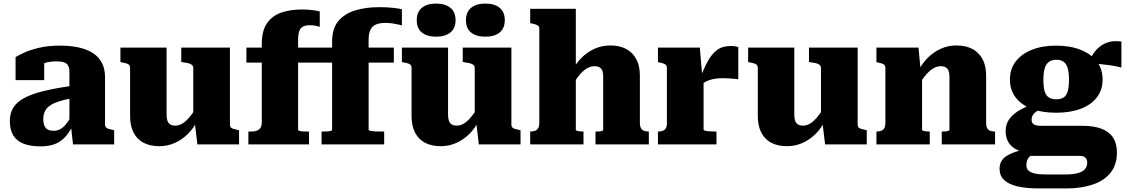

<svg xmlns="http://www.w3.org/2000/svg" viewBox="-20 -807 6297 1073"><path d="M381 -327V-258Q341 -250 313 -241.5Q285 -233 267 -222Q249 -211 239.5 -199Q230 -187 226 -172.5Q222 -158 222 -142Q222 -117 229 -102.5Q236 -88 249 -82Q262 -76 281 -76Q299 -76 315.5 -84.5Q332 -93 348 -112Q364 -131 381 -162L389 -112Q369 -68 344 -41Q319 -14 285.5 -1.5Q252 11 207 11Q150 11 111.5 -4Q73 -19 54 -50.5Q35 -82 35 -131Q35 -174 54 -205Q73 -236 114 -258.5Q155 -281 221 -297.5Q287 -314 381 -327ZM388 0 376 -108 368 -105V-406Q368 -424 362 -437.5Q356 -451 340.5 -457.5Q325 -464 295 -464Q253 -464 225.5 -453Q198 -442 188 -428Q178 -433 176.5 -441Q175 -449 180 -457Q185 -465 197 -470.5Q209 -476 227 -476V-359H67V-488Q83 -498 115.5 -513Q148 -528 198.5 -540Q249 -552 316 -552Q375 -552 421.5 -541.5Q468 -531 500.5 -509.5Q533 -488 550 -454.5Q567 -421 567 -376V-110Q567 -101 572 -95.5Q577 -90 586.5 -87Q596 -84 611 -81L618 -79V0Z M911 -541V-164Q911 -145 916 -131.5Q921 -118 931.5 -111.5Q942 -105 960 -105Q981 -105 1001 -117.5Q1021 -130 1042.5 -156.5Q1064 -183 1087 -225L1084 -136Q1063 -91 1030 -58.5Q997 -26 956.5 -8Q916 10 871 10Q819 10 782.5 -9Q746 -28 726.5 -66Q707 -104 707 -158V-428Q707 -442 697 -448Q687 -454 664 -458L653 -460V-541ZM1265 -541V-110Q1265 -101 1269.5 -95.5Q1274 -90 1284 -87Q1294 -84 1308 -81L1316 -79V0H1083L1068 -126L1060 -132V-428Q1060 -442 1045 -449Q1030 -456 1008 -458L993 -461V-541Z M1357 -541H1792V-457H1357ZM1751 -541H2181V-457H1751ZM1836 -81V-574Q1836 -648 1871 -689.5Q1906 -731 1965.5 -749Q2025 -767 2099 -767Q2144 -767 2179 -763Q2214 -759 2226 -755V-665Q2220 -667 2206.5 -670Q2193 -673 2174 -676Q2155 -679 2133 -679Q2103 -679 2082 -670.5Q2061 -662 2050.5 -641Q2040 -620 2040 -584V-81Q2040 -78 2051.5 -75.5Q2063 -73 2080.5 -72.5Q2098 -72 2113 -72H2127V0H1777V-72H1785Q1798 -72 1809.5 -72.5Q1821 -73 1828.5 -75.5Q1836 -78 1836 -81ZM1646 -81Q1646 -78 1653.5 -75.5Q1661 -73 1673 -72.5Q1685 -72 1700 -72H1707V0H1368V-72H1386Q1414 -72 1428.5 -84Q1443 -96 1443 -123V-561Q1443 -635 1472 -677Q1501 -719 1551.5 -736.5Q1602 -754 1666 -754Q1702 -754 1730 -750Q1758 -746 1767 -743V-657Q1762 -659 1746.5 -662.5Q1731 -666 1712 -666Q1689 -666 1674.5 -659Q1660 -652 1653 -634.5Q1646 -617 1646 -586Z M2484 -541V-164Q2484 -145 2489 -131.5Q2494 -118 2504.5 -111.5Q2515 -105 2533 -105Q2554 -105 2574 -117.5Q2594 -130 2615.5 -156.5Q2637 -183 2660 -225L2657 -136Q2636 -91 2603 -58.5Q2570 -26 2529.5 -8Q2489 10 2444 10Q2392 10 2355.5 -9Q2319 -28 2299.5 -66Q2280 -104 2280 -158V-428Q2280 -442 2270 -448Q2260 -454 2237 -458L2226 -460V-541ZM2838 -541V-110Q2838 -101 2842.5 -95.5Q2847 -90 2857 -87Q2867 -84 2881 -81L2889 -79V0H2656L2641 -126L2633 -132V-428Q2633 -442 2618 -449Q2603 -456 2581 -458L2566 -461V-541ZM2526 -694Q2526 -649 2497 -625.5Q2468 -602 2417 -602Q2367 -602 2338 -625Q2309 -648 2309 -694Q2309 -740 2338 -763.5Q2367 -787 2417 -787Q2468 -787 2497 -763.5Q2526 -740 2526 -694ZM2801 -694Q2801 -649 2772.5 -625.5Q2744 -602 2692 -602Q2642 -602 2613 -625Q2584 -648 2584 -694Q2584 -740 2613 -763.5Q2642 -787 2692 -787Q2744 -787 2772.5 -763.5Q2801 -740 2801 -694Z M3198 -758V-81Q3198 -78 3204.5 -76Q3211 -74 3220 -73Q3229 -72 3237 -72H3241V0H2943V-72H2945Q2960 -72 2971 -76.5Q2982 -81 2988 -91.5Q2994 -102 2994 -120V-647Q2994 -656 2989.5 -661Q2985 -666 2975.5 -669.5Q2966 -673 2951 -676L2943 -678V-758ZM3606 0H3308V-72H3311Q3320 -72 3329 -72.5Q3338 -73 3344.5 -75.5Q3351 -78 3351 -81V-379Q3351 -399 3346.5 -411.5Q3342 -424 3331 -430.5Q3320 -437 3302 -437Q3280 -437 3258.5 -424Q3237 -411 3215.5 -384.5Q3194 -358 3172 -317L3174 -405Q3195 -448 3227.5 -481.5Q3260 -515 3301.5 -534Q3343 -553 3390 -553Q3442 -553 3479 -533.5Q3516 -514 3536 -476.5Q3556 -439 3556 -384V-120Q3556 -102 3561.5 -91.5Q3567 -81 3578 -76.5Q3589 -72 3603 -72H3606Z M4106 -544V-364Q4098 -365 4083 -366.5Q4068 -368 4051 -369Q4034 -370 4019 -370Q3999 -370 3980.5 -367.5Q3962 -365 3946 -360Q3930 -355 3917 -346.5Q3904 -338 3892 -325L3888 -360Q3912 -421 3934.5 -463Q3957 -505 3987 -527.5Q4017 -550 4064 -550Q4079 -550 4090 -548Q4101 -546 4106 -544ZM3657 0V-72H3659Q3682 -72 3694.5 -82Q3707 -92 3707 -120V-428Q3707 -438 3702.5 -443Q3698 -448 3689 -451.5Q3680 -455 3665 -458L3657 -460V-541H3891L3905 -378L3912 -380V-83Q3912 -79 3921.5 -76.5Q3931 -74 3946 -73Q3961 -72 3977 -72H3984V0Z M4419 -541V-164Q4419 -145 4424 -131.5Q4429 -118 4439.5 -111.5Q4450 -105 4468 -105Q4489 -105 4509 -117.5Q4529 -130 4550.5 -156.5Q4572 -183 4595 -225L4592 -136Q4571 -91 4538 -58.5Q4505 -26 4464.5 -8Q4424 10 4379 10Q4327 10 4290.5 -9Q4254 -28 4234.5 -66Q4215 -104 4215 -158V-428Q4215 -442 4205 -448Q4195 -454 4172 -458L4161 -460V-541ZM4773 -541V-110Q4773 -101 4777.5 -95.5Q4782 -90 4792 -87Q4802 -84 4816 -81L4824 -79V0H4591L4576 -126L4568 -132V-428Q4568 -442 4553 -449Q4538 -456 4516 -458L4501 -461V-541Z M4878 0V-72H4880Q4895 -72 4906 -76.5Q4917 -81 4922.5 -91.5Q4928 -102 4928 -120V-428Q4928 -438 4923.5 -443Q4919 -448 4910 -451.5Q4901 -455 4886 -458L4878 -460V-541H5113L5125 -416L5133 -414V-81Q5133 -78 5139.5 -76Q5146 -74 5155 -73Q5164 -72 5172 -72H5176V0ZM5541 0H5243V-72H5246Q5254 -72 5263.5 -72.5Q5273 -73 5279.5 -75.5Q5286 -78 5286 -81V-379Q5286 -399 5281 -411.5Q5276 -424 5265.5 -430.5Q5255 -437 5237 -437Q5215 -437 5193.5 -423.5Q5172 -410 5150.5 -384Q5129 -358 5106 -317L5109 -405Q5130 -448 5162.5 -481.5Q5195 -515 5236.5 -534Q5278 -553 5325 -553Q5377 -553 5414 -533.5Q5451 -514 5471 -476.5Q5491 -439 5491 -384V-120Q5491 -102 5496.5 -91.5Q5502 -81 5513 -76.5Q5524 -72 5538 -72H5541Z M6247 -430Q6208 -439 6178.5 -443Q6149 -447 6125 -449Q6101 -451 6077 -450L6054 -441Q6070 -476 6087.5 -503Q6105 -530 6127.5 -547.5Q6150 -565 6179 -572.5Q6208 -580 6247 -575ZM5882 -177Q5803 -177 5745 -199Q5687 -221 5655.5 -263Q5624 -305 5624 -362Q5624 -421 5656 -463Q5688 -505 5746 -528.5Q5804 -552 5882 -552Q5961 -552 6019.5 -528.5Q6078 -505 6110 -463Q6142 -421 6142 -362Q6142 -305 6110 -263Q6078 -221 6019.5 -199Q5961 -177 5882 -177ZM5882 -252Q5909 -252 5924.5 -262.5Q5940 -273 5947 -297Q5954 -321 5954 -361Q5954 -401 5947 -425.5Q5940 -450 5924.5 -461.5Q5909 -473 5882 -473Q5858 -473 5842 -461.5Q5826 -450 5818.5 -425.5Q5811 -401 5811 -361Q5811 -321 5818 -297Q5825 -273 5841.5 -262.5Q5858 -252 5882 -252ZM5787 246Q5715 246 5666 234.5Q5617 223 5591.5 199Q5566 175 5566 135Q5566 106 5582.5 85Q5599 64 5635.5 49Q5672 34 5732 22L5766 45Q5746 56 5735 67Q5724 78 5720 89.5Q5716 101 5716 117Q5716 134 5726.5 145Q5737 156 5760.5 162Q5784 168 5822 168H5931Q5976 168 6003.5 160.5Q6031 153 6043.5 138Q6056 123 6056 102Q6056 85 6046 74.5Q6036 64 6012 64H5703L5714 47Q5677 39 5651.5 23.5Q5626 8 5613 -17Q5600 -42 5600 -75Q5600 -111 5618.5 -138.5Q5637 -166 5672.5 -188Q5708 -210 5758 -226L5809 -206Q5786 -194 5771.5 -183.5Q5757 -173 5751 -162Q5745 -151 5745 -139Q5745 -120 5757.5 -112Q5770 -104 5798 -104H6029Q6093 -104 6136 -87.5Q6179 -71 6200.5 -38Q6222 -5 6222 46Q6222 113 6187 157.5Q6152 202 6088 224Q6024 246 5940 246Z"/></svg>

Font: Roboto Serif 20pt ExtraBold
Style: Regular
Weight: 800
Version: Version 1.008